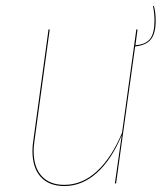

<svg xmlns="http://www.w3.org/2000/svg" viewBox="-20 -616 558 645"><path d="M434 -460 370 0H366L389 -162Q355 -80 305.5 -35.5Q256 9 196 9Q145 9 117 -21.5Q89 -52 89 -109Q89 -126 92 -144L143 -517H147L96 -144Q93 -126 93 -109Q93 -54 120 -24.5Q147 5 196 5Q256 5 305.5 -40.5Q355 -86 390 -170L438 -517H442L435 -464Q471 -467 485 -486.5Q499 -506 499 -546Q499 -571 494 -596H497Q503 -575 503 -546Q503 -505 487.5 -484.5Q472 -464 434 -460Z"/></svg>

Font: Fira Sans Condensed Four
Style: Italic
Weight: 100
Width: 3
Italic angle: -8°
Designer: bBox Type GmbH & Carrois Corporate GbR & Edenspiekermann AG
Foundry: bBox Type GmbH & Carrois Corporate GbR & Edenspiekermann AG
Version: Version 4.301